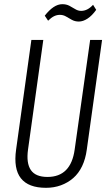

<svg xmlns="http://www.w3.org/2000/svg" viewBox="-20 -891 518 918"><path d="M200 7Q116 7 80 -38.5Q44 -84 57 -176L130 -700H187L114 -176Q105 -111 127.5 -78Q150 -45 207 -45Q319 -45 337 -176L411 -700H468L395 -176Q389 -131 372.5 -96.5Q356 -62 330 -39.5Q304 -17 271 -5Q238 7 200 7ZM194 -816Q215 -843 236 -857Q257 -871 278 -871Q297 -871 311.5 -863.5Q326 -856 339.5 -847.5Q353 -839 368 -839Q383 -839 397 -846Q411 -853 425 -868L440 -844Q420 -816 398.5 -802Q377 -788 357 -788Q338 -788 323 -796.5Q308 -805 295 -812.5Q282 -820 266 -820Q252 -820 238.5 -813.5Q225 -807 210 -792Z"/></svg>

Font: Pathway Extreme Condensed Thin
Style: Italic
Weight: 250
Width: 3
Italic angle: -8°
Version: Version 1.001;gftools[0.9.26]